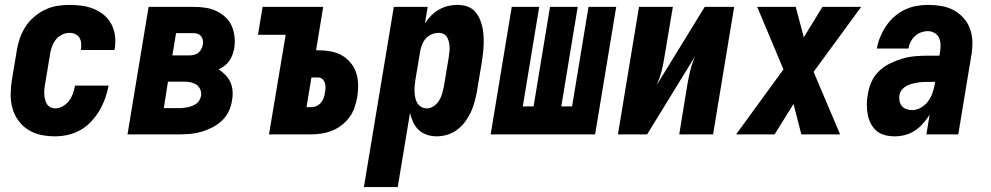

<svg xmlns="http://www.w3.org/2000/svg" viewBox="-20 -548 4040 783"><path d="M205 8Q175 8 146.5 2Q118 -4 94.5 -19Q71 -34 54.5 -57Q38 -80 30.5 -107.5Q23 -135 23.5 -165Q24 -195 29 -225L49 -345Q53 -369 61.5 -393.5Q70 -418 84.5 -440Q99 -462 119.5 -479.5Q140 -497 164 -508.5Q188 -520 213.5 -524Q239 -528 263 -528Q289 -528 314.5 -524.5Q340 -521 363 -511.5Q386 -502 404.5 -486.5Q423 -471 434.5 -449Q446 -427 449 -402Q452 -377 448 -350Q448 -349 447.5 -347Q447 -345 447 -344H310Q310 -344 310 -345Q310 -346 310 -346Q312 -359 311 -371.5Q310 -384 304 -394Q298 -404 287 -409Q276 -414 263 -414Q248 -414 232.5 -406.5Q217 -399 207 -385.5Q197 -372 191.5 -356.5Q186 -341 184 -326L164 -206Q162 -195 161 -184.5Q160 -174 160.5 -163.5Q161 -153 163.5 -143Q166 -133 171 -124.5Q176 -116 185 -111Q194 -106 205 -106Q221 -106 236.5 -115Q252 -124 262 -137.5Q272 -151 277.5 -167Q283 -183 286 -199H423Q418 -173 409 -147.5Q400 -122 386 -98Q372 -74 352.5 -53Q333 -32 308.5 -18Q284 -4 257.5 2Q231 8 205 8Z M500 0 586 -520H769Q794 -520 817.5 -516.5Q841 -513 861.5 -503.5Q882 -494 899 -478.5Q916 -463 925 -442Q934 -421 936.5 -397.5Q939 -374 935 -349Q932 -336 927.5 -323.5Q923 -311 915 -299.5Q907 -288 895.5 -279.5Q884 -271 872 -265Q887 -255 899.5 -242Q912 -229 919.5 -212.5Q927 -196 928.5 -176.5Q930 -157 926 -138Q923 -115 912.5 -93.5Q902 -72 884.5 -55.5Q867 -39 845 -28Q823 -17 801 -10.5Q779 -4 756 -2Q733 0 711 0ZM683 -322H751Q760 -322 769.5 -324Q779 -326 787.5 -332Q796 -338 800.5 -346.5Q805 -355 807 -365Q809 -374 807.5 -383Q806 -392 801 -399Q796 -406 787.5 -409.5Q779 -413 769 -413H698ZM648 -107H711Q720 -107 729 -108Q738 -109 747 -111Q756 -113 764.5 -116.5Q773 -120 781 -125.5Q789 -131 793.5 -139.5Q798 -148 800 -157Q802 -170 797 -182.5Q792 -195 782 -202Q772 -209 759 -212Q746 -215 732 -215H665Z M1077 0 1145 -406H1032L1051 -520H1298L1269 -343H1278Q1304 -343 1328.5 -338.5Q1353 -334 1373.5 -322.5Q1394 -311 1409.5 -292.5Q1425 -274 1432.5 -251Q1440 -228 1440.5 -203Q1441 -178 1437 -152Q1433 -131 1426 -110Q1419 -89 1405.5 -70.5Q1392 -52 1374 -38Q1356 -24 1335 -15.5Q1314 -7 1292.5 -3.5Q1271 0 1250 0ZM1230 -111H1250Q1261 -111 1271.5 -116Q1282 -121 1289 -129.5Q1296 -138 1300 -148.5Q1304 -159 1305 -170Q1307 -180 1307.5 -190Q1308 -200 1305 -209.5Q1302 -219 1295 -225.5Q1288 -232 1278 -232H1250Z M1464 215 1586 -520H1724L1713 -453Q1724 -470 1738.5 -484.5Q1753 -499 1770.5 -509Q1788 -519 1807 -523.5Q1826 -528 1845 -528Q1864 -528 1881.5 -523Q1899 -518 1912 -506Q1925 -494 1933 -478Q1941 -462 1945.5 -444.5Q1950 -427 1951.5 -408.5Q1953 -390 1952.5 -371Q1952 -352 1950 -333Q1948 -314 1945 -295L1925 -175Q1921 -154 1915.5 -133Q1910 -112 1900.5 -91.5Q1891 -71 1877 -52Q1863 -33 1844.5 -19Q1826 -5 1804 1.5Q1782 8 1761 8Q1740 8 1720.5 1.5Q1701 -5 1687 -18.5Q1673 -32 1665 -49.5Q1657 -67 1652 -87L1602 215ZM1721 -106Q1735 -106 1748.5 -115Q1762 -124 1770.5 -137.5Q1779 -151 1783 -165.5Q1787 -180 1790 -194L1810 -314Q1811 -325 1812.5 -335.5Q1814 -346 1813.5 -356.5Q1813 -367 1810.5 -377.5Q1808 -388 1803 -396.5Q1798 -405 1789 -409.5Q1780 -414 1769 -414Q1755 -414 1741.5 -408.5Q1728 -403 1718 -392.5Q1708 -382 1702.5 -368.5Q1697 -355 1694 -342L1674 -222Q1672 -209 1671 -197Q1670 -185 1670.5 -173Q1671 -161 1673.5 -149Q1676 -137 1682 -127.5Q1688 -118 1698 -112Q1708 -106 1721 -106Z M1981 0 2067 -520H2179L2112 -114H2156L2223 -520H2336L2269 -114H2313L2380 -520H2493L2407 0Z M2500 0 2586 -520H2724L2689 -312Q2685 -284 2677.5 -256Q2670 -228 2658 -201L2854 -520H2974L2888 0H2750L2784 -208Q2789 -236 2796 -264Q2803 -292 2815 -319L2619 0Z M2982 0 3175 -265 3068 -520H3225L3258 -396L3334 -520H3492L3298 -255L3406 0H3248L3216 -124L3139 0Z M3629 8Q3608 8 3588.5 3Q3569 -2 3554.5 -14.5Q3540 -27 3531 -44.5Q3522 -62 3518.5 -81.5Q3515 -101 3515 -121.5Q3515 -142 3519 -163Q3523 -189 3534 -214Q3545 -239 3565.5 -258.5Q3586 -278 3611 -290Q3636 -302 3662 -309.5Q3688 -317 3714.5 -319Q3741 -321 3766 -321H3811L3814 -339Q3816 -353 3815.5 -368Q3815 -383 3809 -395Q3803 -407 3790.5 -414Q3778 -421 3764 -421Q3750 -421 3736 -416Q3722 -411 3711 -400.5Q3700 -390 3693.5 -377Q3687 -364 3685 -350H3556Q3560 -374 3569.5 -397Q3579 -420 3593 -441Q3607 -462 3626.5 -479.5Q3646 -497 3669 -508Q3692 -519 3716 -523.5Q3740 -528 3764 -528Q3792 -528 3819 -523.5Q3846 -519 3869 -506.5Q3892 -494 3909.5 -474.5Q3927 -455 3936 -430Q3945 -405 3945.5 -377Q3946 -349 3941 -321L3888 0H3758L3771 -80Q3759 -61 3744 -44Q3729 -27 3710.5 -15Q3692 -3 3671 2.5Q3650 8 3629 8ZM3700 -99Q3718 -99 3735.5 -109Q3753 -119 3764.5 -134.5Q3776 -150 3782.5 -168.5Q3789 -187 3792 -205L3793 -214H3766Q3755 -214 3743.5 -213.5Q3732 -213 3720.5 -211Q3709 -209 3697.5 -206Q3686 -203 3675.5 -197Q3665 -191 3657.5 -181.5Q3650 -172 3648 -160Q3646 -148 3648.5 -136Q3651 -124 3658 -115.5Q3665 -107 3676.5 -103Q3688 -99 3700 -99Z"/></svg>

Font: Iosevka SS04 Heavy Oblique
Style: Regular
Weight: 900
Italic angle: -9°
Monospace: yes
Designer: Belleve Invis
Foundry: Belleve Invis
Version: Version 19.0.0; ttfautohint (v1.8.4)